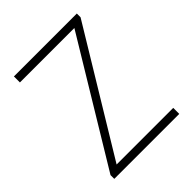

<svg xmlns="http://www.w3.org/2000/svg" viewBox="-160 -631 723 723"><g transform="rotate(-45 201.0 -270.0)"><path d="M29 0V-20L324.5 -508H34.5V-540H369.5V-520L73.5 -32H375V0Z"/></g></svg>

Font: Encode Sans SmCnd Th
Style: Regular
Weight: 100
Width: 4
Designer: Multiple Designers
Foundry: Impallari Type
Version: Version 3.002; ttfautohint (v1.8.3) -l 8 -r 50 -G 200 -x 14 